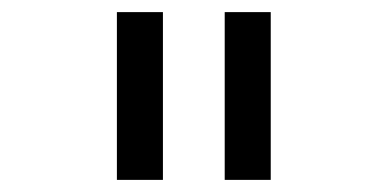

<svg xmlns="http://www.w3.org/2000/svg" viewBox="-20 -760 640 317"><path d="M249 -463V-740H173V-463ZM427 -463V-740H351V-463Z"/></svg>

Font: IBM Plex Mono
Style: Regular
Weight: 400
Monospace: yes
Designer: Mike Abbink, Paul van der Laan, Pieter van Rosmalen
Foundry: Bold Monday
Version: Version 2.004